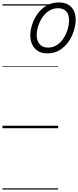

<svg xmlns="http://www.w3.org/2000/svg" viewBox="-20 -1045 637 1565"><path d="M365 -610Q320 -610 289.5 -629Q259 -648 243 -681Q227 -714 227 -757Q227 -798 242 -844.5Q257 -891 286 -932Q315 -973 358.5 -999Q402 -1025 460 -1025Q504 -1025 535 -1007.5Q566 -990 581.5 -958Q597 -926 597 -885Q597 -845 583 -797.5Q569 -750 540 -707.5Q511 -665 468 -637.5Q425 -610 365 -610ZM371 -657Q413 -657 445.5 -679Q478 -701 499.5 -735.5Q521 -770 532 -808Q543 -846 543 -879Q543 -926 520 -952Q497 -978 455 -978Q412 -978 379 -956.5Q346 -935 324 -901Q302 -867 290.5 -829.5Q279 -792 279 -759Q279 -713 303 -685Q327 -657 371 -657ZM0 490H454V500H0ZM0 -20H454V0H0ZM0 -505H454V-500H0ZM0 -1010H454V-1000H0Z"/></svg>

Font: Playwrite AU VIC Guides
Style: Regular
Weight: 400
Designer: Veronika Burian, José Scaglione
Foundry: TypeTogether
Version: Version 1.003